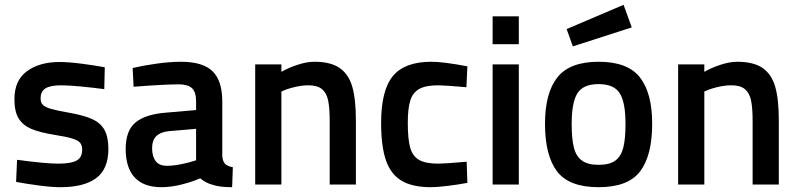

<svg xmlns="http://www.w3.org/2000/svg" viewBox="-20 -768 3322 799"><path d="M47 -11 51 -103Q170 -87 222 -87Q276 -87 299 -100Q322 -113 322 -145Q322 -163 313.5 -173.5Q305 -184 281 -191.5Q257 -199 206 -207Q145 -217 110.5 -231.5Q76 -246 58 -274.5Q40 -303 40 -355Q40 -434 92.5 -472Q145 -510 227 -510Q265 -510 319.5 -503Q374 -496 416 -488L414 -397Q370 -403 317.5 -408Q265 -413 235 -413Q190 -413 169.5 -400.5Q149 -388 149 -358Q149 -341 158.5 -331.5Q168 -322 192 -315Q216 -308 267 -299Q330 -288 364.5 -272Q399 -256 415 -227Q431 -198 431 -148Q431 -64 380 -26.5Q329 11 232 11Q196 11 142.5 4Q89 -3 47 -11Z M503 -148Q503 -224 543.5 -258Q584 -292 668 -299L796 -310V-346Q796 -385 779 -401Q762 -417 724 -417Q666 -417 536 -407L532 -485Q574 -495 630.5 -503Q687 -511 733 -511Q824 -511 864.5 -471.5Q905 -432 905 -346V-118Q907 -96 917 -86Q927 -76 949 -72L946 11Q893 11 865 1Q837 -6 813 -26Q782 -12 737 -0.5Q692 11 652 11Q578 11 540.5 -29.5Q503 -70 503 -148ZM796 -101V-232L681 -222Q647 -218 630 -201Q613 -184 613 -151Q613 -117 628 -97.5Q643 -78 674 -78Q701 -78 735.5 -85Q770 -92 796 -101Z M1042 -500H1151V-469Q1178 -485 1217 -498Q1256 -511 1288 -511Q1356 -511 1393.5 -485Q1431 -459 1446 -407Q1461 -355 1461 -268V0H1352V-265Q1352 -319 1345.5 -350Q1339 -381 1320 -397Q1301 -413 1264 -413Q1235 -413 1203 -405Q1171 -397 1151 -387V0H1042Z M1566 -257Q1566 -392 1615 -451.5Q1664 -511 1775 -511Q1825 -511 1925 -492L1921 -405Q1830 -413 1804 -413Q1752 -413 1725 -398Q1698 -383 1687.5 -350Q1677 -317 1677 -257Q1677 -189 1687 -153.5Q1697 -118 1724 -102.5Q1751 -87 1805 -87Q1831 -87 1922 -95L1925 -7Q1888 0 1843.5 5.5Q1799 11 1773 11Q1696 11 1651 -16Q1606 -43 1586 -101Q1566 -159 1566 -257Z M2030 -700H2139V-584H2030ZM2030 -500H2139V0H2030Z M2248 -253Q2248 -381 2299.5 -446Q2351 -511 2471 -511Q2592 -511 2643 -446Q2694 -381 2694 -253Q2694 -121 2644 -55Q2594 11 2471 11Q2348 11 2298 -55Q2248 -121 2248 -253ZM2583 -253Q2583 -342 2559 -380Q2535 -418 2471 -418Q2407 -418 2383 -380Q2359 -342 2359 -253Q2359 -191 2368 -154.5Q2377 -118 2401.5 -100Q2426 -82 2471 -82Q2517 -82 2541 -100Q2565 -118 2574 -154.5Q2583 -191 2583 -253ZM2338 -647 2575 -748 2609 -654 2364 -575Z M2802 -500H2911V-469Q2938 -485 2977 -498Q3016 -511 3048 -511Q3116 -511 3153.5 -485Q3191 -459 3206 -407Q3221 -355 3221 -268V0H3112V-265Q3112 -319 3105.5 -350Q3099 -381 3080 -397Q3061 -413 3024 -413Q2995 -413 2963 -405Q2931 -397 2911 -387V0H2802Z"/></svg>

Font: Cairo SemiBold
Style: Regular
Weight: 600
Designer: Mohamed Gaber, Accademia di Belle Arti di Urbino and others
Foundry: Kief Type Foundry, Accademia di Belle Arti di Urbino and others
Version: Version 3.011